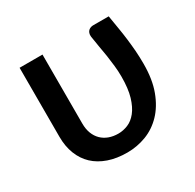

<svg xmlns="http://www.w3.org/2000/svg" viewBox="-120 -642 795 781"><g transform="rotate(-30 278.0 -251.0)"><path d="M478.5 -510Q483.5 -478.5 488.5 -449.2Q493.5 -420 497 -391.2Q500.5 -362.5 502.8 -333.2Q505 -304 505 -272Q505 -198.5 485.2 -145.8Q465.5 -93 432.5 -58.8Q399.5 -24.5 356.8 -8.2Q314 8 268 8Q218.5 8 179.8 -5.5Q141 -19 114.5 -44Q88 -69 74 -105Q60 -141 60 -185.5V-510H167.5V-185.5Q167.5 -160 175.2 -139.8Q183 -119.5 197.2 -105.5Q211.5 -91.5 231.2 -84.2Q251 -77 275 -77Q297.5 -77 320 -86.2Q342.5 -95.5 360.5 -118Q378.5 -140.5 389.8 -178Q401 -215.5 401 -272Q401 -297.5 398.2 -322.8Q395.5 -348 391.8 -373Q388 -398 383.2 -423.5Q378.5 -449 375 -474.5Q374 -484 376.5 -491Q379 -498 383.5 -502Q388 -506 393.8 -508Q399.5 -510 405 -510Z"/></g></svg>

Font: Lato SemiBold
Style: Regular
Weight: 600
Designer: Lukasz Dziedzic with Adam Twardoch and Botio Nikoltchev
Foundry: tyPoland Lukasz Dziedzic
Version: Version 2.015; 2015-08-06; http://www.latofonts.com/